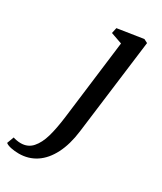

<svg xmlns="http://www.w3.org/2000/svg" viewBox="-325 -633 814 962"><g transform="rotate(30 82.0 -152.0)"><path d="M165 5Q155 84.5 126.2 140.8Q97.5 197 53.8 225.8Q10 254.5 -45 254.5Q-70 254.5 -91.5 249.8Q-113 245 -122 237L-107 197Q-100 200 -87 202.2Q-74 204.5 -63 204.5Q-22 204.5 3.5 175.8Q29 147 43 98.2Q57 49.5 66 -22.5L123 -479.5L57.5 -502.5L64.5 -534.5L213.5 -557.5L235 -546.5Z"/></g></svg>

Font: Merriweather Text
Style: Italic
Weight: 400
Italic angle: -7.8°
Designer: Eben Sorkin
Foundry: Eben Sorkin
Version: Version 2.100